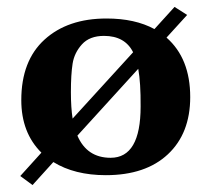

<svg xmlns="http://www.w3.org/2000/svg" viewBox="-20 -492 606 550"><path d="M480 -472.2 516.1 -449.2 457 -384.3Q524.9 -324.7 524.9 -213.9Q524.9 -109.9 460.9 -50Q397 9.8 283.2 9.8Q193.8 9.8 132.8 -27.8L73.2 38.1L38.1 12.2L98.6 -54.7Q41 -111.8 41 -205.1Q41 -317.9 107.4 -378.4Q173.8 -439 285.2 -439Q366.7 -439 422.4 -408.7ZM277.8 -389.2Q236.8 -389.2 214.8 -365Q192.9 -340.8 188 -309.8Q183.1 -278.8 183.1 -228Q183.1 -183.6 188 -152.3L361.3 -342.3Q337.9 -389.2 277.8 -389.2ZM376 -294.9 201.7 -103.5Q229 -40 296.9 -40Q382.8 -40 382.8 -187Q383.3 -255.4 376 -294.9Z"/></svg>

Font: Linux Biolinum O
Style: Bold
Weight: 700
Designer: Philipp H. Poll
Foundry: Philipp H. Poll
Version: Version 1.3.2